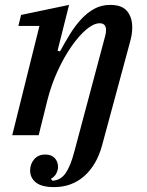

<svg xmlns="http://www.w3.org/2000/svg" viewBox="-20 -552 602 784"><path d="M201 212Q150 212 126.5 193Q103 174 103 144Q103 118 119.5 98.5Q136 79 165 79Q190 79 203.5 93.5Q217 108 217 130Q217 141 210.5 155Q204 169 188 178L194 186Q228 184 248 155Q268 126 283 69L410 -407Q413 -419 413 -429Q413 -457 387 -457Q363 -457 333 -432Q303 -407 272.5 -363.5Q242 -320 215.5 -262.5Q189 -205 173 -141L138 0H30L141 -446H55L66 -491L262 -532L215 -345L225 -342Q245 -379 266 -413Q287 -447 311.5 -473.5Q336 -500 365 -516Q394 -532 430 -532Q478 -532 499 -506.5Q520 -481 520 -440Q520 -425 517.5 -409.5Q515 -394 510 -377L397 41Q375 122 324 167Q273 212 201 212Z"/></svg>

Font: IBM Plex Serif Medium
Style: Italic
Weight: 500
Italic angle: -14°
Designer: Mike Abbink, Paul van der Laan, Pieter van Rosmalen
Foundry: Bold Monday
Version: Version 2.5